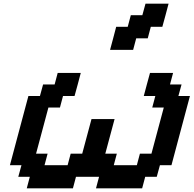

<svg xmlns="http://www.w3.org/2000/svg" viewBox="-20 -1020 1049 1040"><path d="M500 0H750L766.6 -62.5H829.1L846.2 -125H908.7Q925.3 -187.5 958.7 -312.5Q992.2 -437.5 1008.8 -500H946.3L963.4 -562.5H900.9L917.5 -625H792.5Q786.6 -604 775.4 -562.3Q764.2 -520.5 758.8 -500H821.3L804.7 -437.5H867.2Q856 -396 833.7 -312.5Q811.5 -229 800.3 -187.5H737.8L721.2 -125H596.2L612.8 -187.5H550.3L600.6 -375H475.6L425.3 -187.5H362.8L346.2 -125H221.2L237.8 -187.5H175.3Q186.5 -229 208.7 -312.3Q231 -395.5 242.2 -437.5H304.7L321.3 -500H383.8Q389.6 -520.5 400.9 -562.3Q412.1 -604 417.5 -625H292.5L275.9 -562.5H213.4L196.3 -500H133.8Q117.2 -437.5 83.7 -312.5Q50.3 -187.5 33.7 -125H96.2L79.1 -62.5H141.6L125 0H375L391.6 -62.5H516.6ZM576.2 -750H701.2L717.8 -812.5H780.3L796.9 -875H859.4Q865.2 -896 876.5 -937.5Q887.7 -979 893.1 -1000H768.1L751 -937.5H688.5L671.9 -875H609.4Q604 -854 593 -812.5Q582 -771 576.2 -750Z"/></svg>

Font: Faithful 32x
Style: Oblique
Weight: 400
Foundry: Faithful Resource Pack
Version: Version 1.0; January 27, 2023